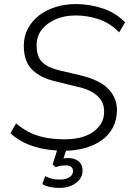

<svg xmlns="http://www.w3.org/2000/svg" viewBox="-20 -733 647 944"><path d="M296 8Q245 8 197 -0.5Q149 -9 107 -28Q65 -47 31 -78L59 -126Q95 -96 132 -79Q169 -62 210.5 -55Q252 -48 300 -48Q357 -48 400 -64.5Q443 -81 467.5 -112Q492 -143 492 -185Q492 -215 478.5 -238Q465 -261 434.5 -279.5Q404 -298 350 -309L249 -334Q180 -350 138.5 -390Q97 -430 97 -508Q97 -554 117 -592Q137 -630 172 -657Q207 -684 253.5 -698.5Q300 -713 354 -713Q421 -713 485.5 -691.5Q550 -670 595 -623L566 -574Q522 -619 466.5 -638Q411 -657 352 -657Q298 -657 254.5 -638.5Q211 -620 185.5 -587.5Q160 -555 160 -510Q160 -454 187.5 -427.5Q215 -401 268 -388L370 -364Q466 -342 510.5 -298Q555 -254 555 -192Q555 -144 535 -106Q515 -68 479.5 -43Q444 -18 397.5 -5Q351 8 296 8ZM270 191Q246 191 224 186Q202 181 188 172L202 133Q220 142 235.5 146Q251 150 275 150Q302 150 320.5 139Q339 128 339 108Q339 95 330 87.5Q321 80 304 80Q293 80 281.5 81.5Q270 83 253 89L239 75L269 -20H314L289 55L268 51Q281 48 292.5 46Q304 44 314 44Q335 44 351.5 51Q368 58 377 72Q386 86 386 105Q386 143 353 167Q320 191 270 191Z"/></svg>

Font: Nunito Sans 12pt Light
Style: Italic
Weight: 300
Italic angle: -9°
Designer: Vernon Adams
Foundry: Vernon Adams
Version: Version 3.101;gftools[0.9.27]